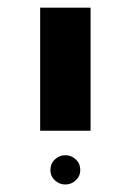

<svg xmlns="http://www.w3.org/2000/svg" viewBox="-20 -626 342 502"><path d="M85 -606H216.8V-284.2H85ZM111.8 -181.2Q111.8 -198.2 123.5 -209.2Q135.3 -220.2 150.9 -220.2Q166.5 -220.2 178.2 -209.2Q189.9 -198.2 189.9 -181.2Q189.9 -165.5 178.2 -154.5Q166.5 -143.6 150.9 -143.6Q135.3 -143.6 123.5 -154.5Q111.8 -165.5 111.8 -181.2Z"/></svg>

Font: Liberation Sans
Style: Bold
Weight: 700
Designer: Steve Matteson
Foundry: Ascender Corporation
Version: Version 2.1.5